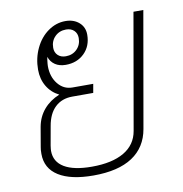

<svg xmlns="http://www.w3.org/2000/svg" viewBox="-71 -653 695 729"><g transform="rotate(-10 277.0 -288.0)"><path d="M527 -576 449 -131Q437 -62 382.5 -26Q328 10 232 10Q145 10 98 -19.5Q51 -49 51 -105Q51 -122 53 -131L66 -207Q73 -245 96.5 -272.5Q120 -300 157 -315Q127 -330 110.5 -358Q94 -386 94 -422Q94 -466 112 -504Q130 -542 161 -564Q192 -586 228 -586Q260 -586 280.5 -568Q301 -550 301 -521Q301 -477 273 -449.5Q245 -422 201 -422Q177 -422 160.5 -433Q144 -444 137 -464L135 -452Q133 -436 133 -429Q133 -388 155 -360.5Q177 -333 211 -333H291L285 -299H204Q164 -299 138 -274.5Q112 -250 104 -203L91 -130Q89 -116 89 -110Q89 -68 125.5 -46Q162 -24 232 -24Q310 -24 356 -51Q402 -78 411 -130L489 -576ZM165 -494Q165 -476 176.5 -465Q188 -454 207 -454Q233 -454 250 -471Q267 -488 267 -514Q267 -532 255.5 -543Q244 -554 225 -554Q199 -554 182 -537Q165 -520 165 -494Z"/></g></svg>

Font: Sarabun Thin
Style: Italic
Weight: 250
Italic angle: -10°
Designer: Suppakit Chalermlarp | Katatrad Co.,Ltd.
Foundry: Cadson Demak Co.,Ltd.
Version: Version 1.000; ttfautohint (v1.6)